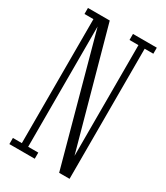

<svg xmlns="http://www.w3.org/2000/svg" viewBox="-176 -777 741 855"><g transform="rotate(30 194.0 -350.0)"><path d="M17 0V-31.5H63V-669H17V-700H129L294.5 -99.5V-669H248.5V-700H371V-669H326.5V0H273L95.5 -650V-31.5H147.5V0Z"/></g></svg>

Font: Imbue 10pt ExtraLight
Style: Regular
Weight: 200
Designer: Tyler Finck
Foundry: Etcetera Type Company
Version: Version 1.102; ttfautohint (v1.8.3)